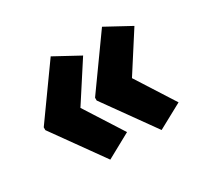

<svg xmlns="http://www.w3.org/2000/svg" viewBox="-106 -659 813 768"><g transform="rotate(-30 300.0 -275.5)"><path d="M440 -37 274 -269V-282L440 -514L554 -452L441 -276L554 -99ZM203 -37 37 -269V-282L203 -514L317 -452L203 -276L316 -99Z"/></g></svg>

Font: Noto Sans Mono Extra
Style: Regular
Weight: 800
Designer: Monotype Design Team
Foundry: Monotype Imaging Inc.
Version: Version 1.900